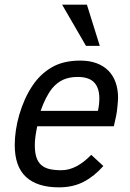

<svg xmlns="http://www.w3.org/2000/svg" viewBox="-20 -786 557 821"><path d="M139.2 -246.1Q134.3 -223.1 131.6 -203.1Q128.9 -183.1 128.9 -165Q128.9 -134.3 135.5 -113.8Q142.1 -93.3 156 -80.8Q169.9 -68.4 191.2 -63.2Q212.4 -58.1 242.2 -58.1Q275.4 -58.1 307.6 -75.2Q339.8 -92.3 370.1 -124L421.9 -76.2Q383.8 -32.7 338.1 -8.8Q292.5 15.1 231.9 15.1Q139.6 15.1 91.3 -29.3Q43 -73.7 43 -166Q43 -195.8 47.9 -229Q52.7 -262.2 62.5 -295.7Q72.3 -329.1 86.4 -360.8Q100.6 -392.6 119.1 -419.9Q151.9 -469.2 201.2 -498Q250.5 -526.9 323.2 -526.9Q363.3 -526.9 393.6 -515.4Q423.8 -503.9 444.1 -483.2Q464.4 -462.4 474.6 -432.9Q484.9 -403.3 484.9 -367.2Q484.9 -362.3 484.1 -353Q483.4 -343.8 482.4 -333Q481.4 -322.3 480 -311.5Q478.5 -300.8 477.1 -293L466.8 -246.1ZM398.9 -312Q404.8 -340.3 404.8 -365.2Q404.8 -409.7 382.8 -433.3Q360.8 -457 312 -457Q277.3 -457 250.7 -445.3Q224.1 -433.6 203.1 -408.2Q175.3 -373.5 153.8 -312ZM347.7 -589.8 245.6 -766.1H351.6L406.7 -589.8Z"/></svg>

Font: Clear Sans
Style: Italic
Weight: 400
Italic angle: -12°
Foundry: Intel Corporation
Version: Version 1.00